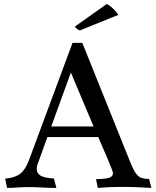

<svg xmlns="http://www.w3.org/2000/svg" viewBox="-20 -920 766 940"><path d="M502 -900Q506 -900 515 -893.5Q524 -887 533 -878.5Q542 -870 549.5 -861Q557 -852 559 -847L371 -771Q360 -774 349 -786Q348 -787 348 -791ZM212 -249 163 -113Q160 -101 160 -92Q160 -72 178 -60.5Q196 -49 244 -46L256 0Q234 0 218 -0.5Q202 -1 187 -2Q172 -3 156 -3.5Q140 -4 119 -4Q101 -4 89 -3.5Q77 -3 66 -2Q55 -1 43 -0.5Q31 0 15 0L5 -46H11Q57 -51 81.5 -71.5Q106 -92 123 -139L335 -710H383L619 -123Q629 -99 637.5 -83.5Q646 -68 655.5 -59.5Q665 -51 678 -47.5Q691 -44 710 -44L721 0Q686 -2 651 -3.5Q616 -5 580 -5Q546 -5 520 -4Q494 -3 459 0L450 -43H454Q499 -44 516 -50.5Q533 -57 533 -71Q533 -73 532 -78Q531 -83 524 -100.5Q517 -118 502.5 -152.5Q488 -187 461 -249ZM231 -301H438L327 -565Z"/></svg>

Font: Lusitana
Style: Regular
Weight: 400
Designer: Ana Paula Megda
Foundry: Ana Paula Megda
Version: Version 1.000; ttfautohint (v1.1) -l 8 -r 50 -G 200 -x 14 -D